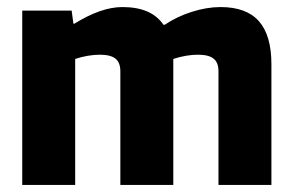

<svg xmlns="http://www.w3.org/2000/svg" viewBox="-20 -524 830 544"><path d="M193 0H43V-494H183L188 -457H191Q228 -480 262 -492Q296 -504 327 -504Q368 -504 397 -491.5Q426 -479 443 -454H447Q481 -477 523.5 -490.5Q566 -504 605 -504Q678 -504 713.5 -464Q749 -424 749 -342V0H599V-322Q599 -347 585 -358Q571 -369 541 -369Q525 -369 507 -366Q489 -363 471 -357V0H321V-322Q321 -347 307 -358Q293 -369 263 -369Q247 -369 229 -366Q211 -363 193 -357Z"/></svg>

Font: Blinker
Style: Bold
Weight: 700
Designer: Juergen Huber
Foundry: supertype
Version: Version 1.015;PS 1.15;hotconv 1.0.88;makeotf.lib2.5.647800; 